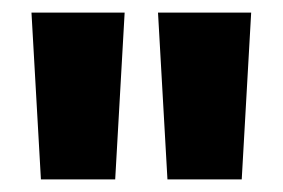

<svg xmlns="http://www.w3.org/2000/svg" viewBox="-20 -823 449 305"><path d="M30 -803H178L163 -538H45ZM231 -803H379L364 -538H246Z"/></svg>

Font: Moderustic
Style: Bold
Weight: 700
Designer: Tural Alisoy
Foundry: TAFT Foundry
Version: Version 2.120